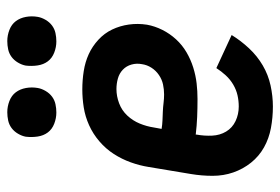

<svg xmlns="http://www.w3.org/2000/svg" viewBox="-144 -636 787 540"><g transform="rotate(-90 250.0 -365.5)"><path d="M221 8Q190 8 160.5 2.5Q131 -3 106 -17Q81 -31 63 -53.5Q45 -76 35.5 -103.5Q26 -131 26 -161.5Q26 -192 31 -222L51 -342Q55 -367 64 -392Q73 -417 87.5 -439.5Q102 -462 123 -480Q144 -498 168.5 -509Q193 -520 218.5 -524Q244 -528 269 -528Q295 -528 320.5 -524Q346 -520 368 -510Q390 -500 408.5 -483Q427 -466 437.5 -444Q448 -422 451.5 -397Q455 -372 451 -346Q447 -324 436.5 -303Q426 -282 410 -264.5Q394 -247 373.5 -235Q353 -223 330.5 -216Q308 -209 286 -206.5Q264 -204 242 -204Q216 -204 191.5 -205Q167 -206 142 -209V-207Q138 -185 139 -163Q140 -141 150.5 -123.5Q161 -106 180 -97Q199 -88 221 -88Q237 -88 252.5 -91.5Q268 -95 282.5 -103.5Q297 -112 308.5 -124.5Q320 -137 329 -151L422 -108Q406 -82 384.5 -59Q363 -36 336.5 -20.5Q310 -5 280 1.5Q250 8 221 8ZM255 -298Q269 -298 283 -301Q297 -304 309.5 -312.5Q322 -321 330 -333.5Q338 -346 340 -360Q343 -375 339 -389.5Q335 -404 324.5 -414Q314 -424 299.5 -428Q285 -432 270 -432Q250 -432 230 -424.5Q210 -417 195.5 -401.5Q181 -386 173 -366.5Q165 -347 162 -327L158 -305Q170 -303 182.5 -302.5Q195 -302 207 -301.5Q219 -301 231 -299.5Q243 -298 255 -298ZM404 -601Q388 -601 372.5 -607Q357 -613 348 -625Q339 -637 336.5 -653.5Q334 -670 336 -687Q338 -698 344.5 -709Q351 -720 360.5 -727Q370 -734 381.5 -736.5Q393 -739 405 -739Q421 -739 436.5 -733Q452 -727 461 -715Q470 -703 473 -686.5Q476 -670 473 -653Q471 -642 464.5 -631Q458 -620 448.5 -613Q439 -606 427.5 -603.5Q416 -601 404 -601ZM204 -601Q188 -601 172.5 -607Q157 -613 148 -625Q139 -637 136.5 -653.5Q134 -670 136 -687Q138 -698 144.5 -709Q151 -720 160.5 -727Q170 -734 181.5 -736.5Q193 -739 205 -739Q221 -739 236.5 -733Q252 -727 261 -715Q270 -703 273 -686.5Q276 -670 273 -653Q271 -642 264.5 -631Q258 -620 248.5 -613Q239 -606 227.5 -603.5Q216 -601 204 -601Z"/></g></svg>

Font: Iosevka SS18
Style: Bold Italic
Weight: 700
Italic angle: -9°
Monospace: yes
Designer: Belleve Invis
Foundry: Belleve Invis
Version: Version 25.1.1; ttfautohint (v1.8.4)